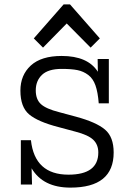

<svg xmlns="http://www.w3.org/2000/svg" viewBox="-20 -841 608 875"><path d="M425 -572 426 -514Q380 -586 261 -586Q168 -586 120.5 -542.5Q73 -499 73 -428Q73 -353 113 -319.5Q153 -286 246 -262L324 -241Q382 -226 405 -204Q428 -182 428 -146Q428 -45 292 -45Q138 -45 121 -202H75V0H126L124 -74Q176 14 301 14Q498 14 498 -146Q498 -217 458.5 -250.5Q419 -284 327 -309L249 -330Q190 -345 166.5 -366.5Q143 -388 143 -429Q143 -473 171.5 -500Q200 -527 261 -527Q306 -527 333 -521.5Q360 -516 382 -499.5Q404 -483 415 -452Q426 -421 430 -370H476V-572ZM176 -624 284 -734 393 -624 435 -666 299 -821H270L134 -666Z"/></svg>

Font: Glegoo
Style: Regular
Weight: 400
Version: Version 2.0.1; ttfautohint (v0.9) -r 48 -G 60